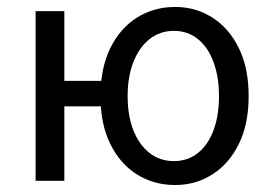

<svg xmlns="http://www.w3.org/2000/svg" viewBox="-20 -518 778 550"><path d="M82 0V-486.1H164.3V-286.3H287.1V-213.4H164.3V0ZM481.8 12Q421 12 372.5 -18.2Q324.1 -48.5 295.9 -105.6Q267.8 -162.7 267.8 -242.4Q267.8 -322.8 295.9 -380Q324.1 -437.3 372.5 -467.7Q421 -498.1 481.8 -498.1Q540.1 -498.1 587.8 -468Q635.6 -438 663.9 -380.8Q692.3 -323.5 692.3 -242.4Q692.3 -161.9 663.9 -105Q635.6 -48.1 587.8 -18.1Q540.1 12 481.8 12ZM478.1 -56.5Q517.9 -56.5 546.9 -79.7Q576 -102.9 591.6 -144.8Q607.3 -186.7 607.3 -242.4Q607.3 -298.1 591.6 -340.3Q576 -382.6 546.9 -406.1Q517.9 -429.6 478.1 -429.6Q438.4 -429.6 408.5 -406.1Q378.7 -382.6 362.1 -340.3Q345.6 -298.1 345.6 -242.4Q345.6 -186.7 362.1 -144.8Q378.7 -102.9 408.5 -79.7Q438.4 -56.5 478.1 -56.5Z"/></svg>

Font: SourceSans3VF
Style: Regular
Weight: 200
Designer: Paul D. Hunt
Foundry: Adobe
Version: Version 3.052;hotconv 1.1.0;makeotfexe 2.6.0